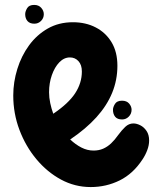

<svg xmlns="http://www.w3.org/2000/svg" viewBox="-20 -749 649 785"><path d="M460 -480Q460 -421.9 438.5 -369.4Q417 -317 374.3 -269.7Q331.6 -222.3 267 -178.8Q288.8 -158.1 312.8 -145.8Q336.9 -133.4 362.6 -133.4Q384.3 -133.4 401.8 -141.1Q419.2 -148.7 434.2 -162.8Q449.2 -177 463.2 -196.9Q477.3 -216.2 492.1 -230.3Q506.9 -244.3 525.3 -244.3Q538.6 -244.3 553.6 -236.8Q568.6 -229.3 579.1 -213.7Q589.7 -198.1 589.7 -174.6Q589.7 -155.3 582.1 -135.2Q574.6 -115 562.4 -96.9Q524.4 -38.7 469.3 -11.4Q414.2 15.8 350.6 15.8Q286.2 15.8 229.3 -14.9Q172.4 -45.7 128.6 -98.4Q84.7 -151.1 59.4 -218.2Q34.2 -285.2 34.2 -358.7Q34.2 -413.3 50.8 -466.9Q67.3 -520.4 98.8 -563.6Q130.3 -606.7 175.4 -632.4Q220.6 -658.1 277.9 -658.1Q330.6 -658.1 371.5 -636.8Q412.4 -615.6 436.2 -576.1Q460 -536.7 460 -480ZM180.6 -371.8Q180.6 -350 185.4 -327.4Q190.2 -304.8 197.7 -284Q259.8 -325.7 287.2 -367.6Q314.7 -409.6 314.7 -456.8Q314.7 -483.8 300.8 -499Q287 -514.2 265.9 -514.2Q241.8 -514.2 222.6 -494.3Q203.4 -474.4 192 -441.8Q180.6 -409.2 180.6 -371.8ZM441.9 -300.2Q441.9 -311 450.1 -324.2Q458.2 -337.3 478.8 -337.3Q498.1 -337.3 508.1 -325.4Q518 -313.6 518 -300.2Q518 -283.7 506.4 -272.1Q494.9 -260.6 479.3 -260.6Q459.9 -260.6 450.9 -271.6Q441.9 -282.7 441.9 -300.2ZM83 -691Q83 -702.1 90.9 -715.5Q98.8 -728.9 119.7 -728.9Q138.2 -728.9 148.7 -716.9Q159.1 -705 159.1 -691Q159.1 -674.8 147.7 -663.4Q136.4 -652.1 120.4 -652.1Q101.8 -652.1 92.4 -662.9Q83 -673.7 83 -691Z"/></svg>

Font: Playpen Sans Hebrew
Style: Regular
Weight: 400
Designer: Tom Grace, Laura Meseguer, Veronika Burian, José Scaglione
Foundry: TypeTogether
Version: Version 2.000